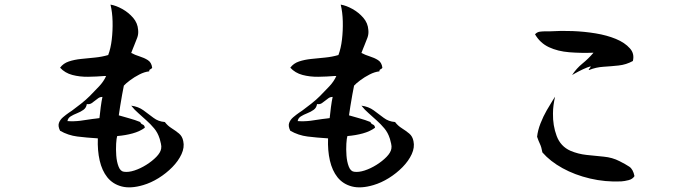

<svg xmlns="http://www.w3.org/2000/svg" viewBox="-20 -798 3040 834"><path d="M776 -185Q782 -158 768.5 -128.5Q755 -99 728.5 -72Q702 -45 669 -24.5Q636 -4 602 6Q548 22 509 12Q470 2 446 -28Q423 -57 413 -100.5Q403 -144 405 -197Q356 -200 316 -205Q276 -210 241 -230Q231 -250 236 -264Q241 -278 254 -289Q267 -300 280 -309Q283 -311 286 -313Q289 -315 292 -317Q311 -331 332 -347.5Q353 -364 370 -381Q391 -402 411 -423.5Q431 -445 441 -468Q439 -468 435 -468Q399 -465 362.5 -464.5Q326 -464 294 -472.5Q262 -481 241 -504Q255 -523 279 -531Q303 -539 332.5 -542Q362 -545 392.5 -548Q423 -551 450 -559Q461 -588 465.5 -626.5Q470 -665 469 -705Q468 -745 460 -778Q484 -774 511 -759Q538 -744 558 -721Q578 -698 580 -668Q582 -650 576 -634Q570 -618 563 -601Q560 -593 556.5 -585Q553 -577 550 -568Q567 -559 586.5 -553Q606 -547 622 -537Q638 -527 641 -504Q640 -501 635 -498Q632 -497 630 -495Q628 -493 628 -488Q608 -486 585.5 -474.5Q563 -463 544.5 -449Q526 -435 518 -426Q515 -412 510.5 -387Q506 -362 502 -337Q498 -312 496 -297Q516 -291 541.5 -284Q567 -277 589 -268Q592 -260 600 -257Q608 -254 609 -243Q587 -227 556 -218.5Q525 -210 489 -207Q486 -198 484.5 -174Q483 -150 485 -122.5Q487 -95 495 -74.5Q503 -54 518 -52Q538 -49 564 -57.5Q590 -66 615.5 -82Q641 -98 659 -116.5Q677 -135 680 -152Q682 -162 679 -174Q676 -186 674 -194Q673 -196 673 -197Q665 -222 649.5 -240.5Q634 -259 616 -275Q599 -291 581.5 -306Q564 -321 550 -339Q581 -335 603.5 -318.5Q626 -302 647 -286Q668 -270 696 -268Q708 -252 725.5 -241Q743 -230 757.5 -218Q772 -206 776 -185ZM425 -377Q415 -377 407.5 -372Q400 -367 393 -361Q386 -355 377.5 -349.5Q369 -344 357 -346Q355 -330 342.5 -321Q330 -312 314.5 -306Q299 -300 287 -292.5Q275 -285 273 -272Q301 -270 329 -273.5Q357 -277 380 -281Q389 -282 397 -283Q405 -284 412 -285Q414 -306 417.5 -332.5Q421 -359 425 -377Z M1776 -185Q1782 -158 1768.5 -128.5Q1755 -99 1728.5 -72Q1702 -45 1669 -24.5Q1636 -4 1602 6Q1548 22 1509 12Q1470 2 1446 -28Q1423 -57 1413 -100.5Q1403 -144 1405 -197Q1356 -200 1316 -205Q1276 -210 1241 -230Q1231 -250 1236 -264Q1241 -278 1254 -289Q1267 -300 1280 -309Q1283 -311 1286 -313Q1289 -315 1292 -317Q1311 -331 1332 -347.5Q1353 -364 1370 -381Q1391 -402 1411 -423.5Q1431 -445 1441 -468Q1439 -468 1435 -468Q1399 -465 1362.5 -464.5Q1326 -464 1294 -472.5Q1262 -481 1241 -504Q1255 -523 1279 -531Q1303 -539 1332.5 -542Q1362 -545 1392.5 -548Q1423 -551 1450 -559Q1461 -588 1465.5 -626.5Q1470 -665 1469 -705Q1468 -745 1460 -778Q1484 -774 1511 -759Q1538 -744 1558 -721Q1578 -698 1580 -668Q1582 -650 1576 -634Q1570 -618 1563 -601Q1560 -593 1556.5 -585Q1553 -577 1550 -568Q1567 -559 1586.5 -553Q1606 -547 1622 -537Q1638 -527 1641 -504Q1640 -501 1635 -498Q1632 -497 1630 -495Q1628 -493 1628 -488Q1608 -486 1585.5 -474.5Q1563 -463 1544.5 -449Q1526 -435 1518 -426Q1515 -412 1510.5 -387Q1506 -362 1502 -337Q1498 -312 1496 -297Q1516 -291 1541.5 -284Q1567 -277 1589 -268Q1592 -260 1600 -257Q1608 -254 1609 -243Q1587 -227 1556 -218.5Q1525 -210 1489 -207Q1486 -198 1484.5 -174Q1483 -150 1485 -122.5Q1487 -95 1495 -74.5Q1503 -54 1518 -52Q1538 -49 1564 -57.5Q1590 -66 1615.5 -82Q1641 -98 1659 -116.5Q1677 -135 1680 -152Q1682 -162 1679 -174Q1676 -186 1674 -194Q1673 -196 1673 -197Q1665 -222 1649.5 -240.5Q1634 -259 1616 -275Q1599 -291 1581.5 -306Q1564 -321 1550 -339Q1581 -335 1603.5 -318.5Q1626 -302 1647 -286Q1668 -270 1696 -268Q1708 -252 1725.5 -241Q1743 -230 1757.5 -218Q1772 -206 1776 -185ZM1425 -377Q1415 -377 1407.5 -372Q1400 -367 1393 -361Q1386 -355 1377.5 -349.5Q1369 -344 1357 -346Q1355 -330 1342.5 -321Q1330 -312 1314.5 -306Q1299 -300 1287 -292.5Q1275 -285 1273 -272Q1301 -270 1329 -273.5Q1357 -277 1380 -281Q1389 -282 1397 -283Q1405 -284 1412 -285Q1414 -306 1417.5 -332.5Q1421 -359 1425 -377Z M2736 -33Q2728 -20 2710.5 -15.5Q2693 -11 2678 -10Q2609 -7 2543 -22.5Q2477 -38 2423.5 -67.5Q2370 -97 2336 -136Q2332 -159 2325.5 -172.5Q2319 -186 2313 -204Q2316 -232 2328 -262.5Q2340 -293 2355 -319Q2370 -345 2380.5 -361.5Q2391 -378 2391 -378Q2387 -360 2384.5 -342Q2382 -324 2382 -305Q2381 -253 2398 -207.5Q2415 -162 2458 -143Q2491 -129 2528 -125Q2565 -121 2602.5 -117.5Q2640 -114 2671 -98Q2697 -85 2713.5 -74Q2730 -63 2736 -33ZM2729 -533Q2700 -517 2667 -513.5Q2634 -510 2601.5 -508Q2569 -506 2539 -494Q2535 -496 2541 -501Q2546 -507 2546 -510Q2531 -506 2512 -497Q2493 -488 2479 -480Q2465 -472 2465 -472Q2484 -501 2510 -522Q2536 -543 2558 -569Q2503 -567 2453 -571Q2403 -575 2364.5 -593Q2326 -611 2304 -649Q2313 -659 2325.5 -660.5Q2338 -662 2352 -662Q2357 -662 2361.5 -662Q2366 -662 2371 -662Q2417 -665 2468 -663Q2519 -661 2567.5 -653Q2616 -645 2655 -629Q2694 -613 2716 -588Q2737 -565 2729 -533Z"/></svg>

Font: Yuji Syuku
Style: Regular
Weight: 400
Designer: Kataoka Yuji
Foundry: Kinuta Font Factory
Version: Version 3.002